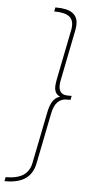

<svg xmlns="http://www.w3.org/2000/svg" viewBox="-95 -779 472 939"><g transform="rotate(5 141.0 -310.0)"><path d="M199 -311Q185 -317 178 -328.5Q171 -340 171 -359Q171 -366 175 -392L225 -642Q227 -650 227 -664Q227 -695 204.5 -709.5Q182 -724 134 -724L138 -744H143Q196 -744 222 -726Q248 -708 248 -671Q248 -659 245 -642L195 -392Q192 -377 192 -365Q192 -320 236 -320H255L251 -300H232Q178 -300 163 -228L113 22Q103 74 67.5 99Q32 124 -31 124H-36L-32 104Q24 104 54.5 84Q85 64 93 22L143 -228Q150 -265 163.5 -285Q177 -305 199 -311Z"/></g></svg>

Font: Gontserrat Thin
Style: Italic
Weight: 250
Italic angle: -11.3°
Designer: Julieta Ulanovsky
Foundry: Julieta Ulanovsky
Version: Version 6.001